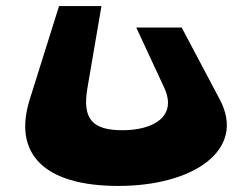

<svg xmlns="http://www.w3.org/2000/svg" viewBox="-20 -597 830 634"><path d="M580 -506H430L522 -308C568 -209 481 -167 385 -167C288 -167 250 -201 269 -308L315 -577H175L78 -268C23 -92 122 17 371 17C619 17 794 -102 706 -268Z"/></svg>

Font: Hussar Milosc
Style: Bold
Weight: 700
Foundry: Cannot Into Space Fonts
Version: Version 1.02